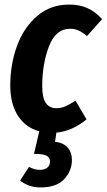

<svg xmlns="http://www.w3.org/2000/svg" viewBox="-20 -566 467 841"><path d="M165 -189Q165 -137 181 -114.5Q197 -92 227 -92Q248 -92 266 -100Q284 -108 311 -125L359 -43Q297 8 227 15L221 55Q257 59 276 80Q295 101 295 135Q295 182 261.5 218.5Q228 255 157 255Q130 255 107 246.5Q84 238 68 225L107 165Q131 178 155 178Q175 178 187 168.5Q199 159 199 141Q199 123 183 115.5Q167 108 129 108L152 9Q92 -7 58.5 -59Q25 -111 25 -192Q25 -285 55 -366Q85 -447 143.5 -496.5Q202 -546 283 -546Q329 -546 364 -530Q399 -514 427 -482L361 -408Q341 -425 324 -432.5Q307 -440 287 -440Q224 -440 194.5 -363Q165 -286 165 -189Z"/></svg>

Font: Fira Sans Compressed SemiBold
Style: Italic
Weight: 600
Width: 1
Italic angle: -8°
Designer: bBox Type GmbH & Carrois Corporate GbR & Edenspiekermann AG
Foundry: bBox Type GmbH & Carrois Corporate GbR & Edenspiekermann AG
Version: Version 4.301